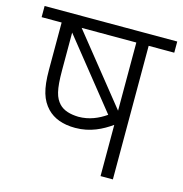

<svg xmlns="http://www.w3.org/2000/svg" viewBox="-95 -710 761 797"><g transform="rotate(15 285.0 -311.0)"><path d="M570 -622H0V-574H86V-371C86 -287 100 -244 132 -210C160 -181 200 -166 253 -166C318 -166 367 -192 407 -220V0H460V-574H570ZM407 -574V-281L172 -574ZM171 -243C149 -267 139 -297 139 -385V-545L372 -254C339 -231 300 -214 254 -214C219 -215 190 -223 171 -243Z"/></g></svg>

Font: Noto Sans Devanagari UI Light
Style: Regular
Weight: 300
Designer: Jelle Bosma - Monotype Design Team
Foundry: Monotype Imaging Inc.
Version: Version 2.004